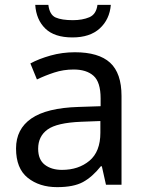

<svg xmlns="http://www.w3.org/2000/svg" viewBox="-20 -760 601 790"><path d="M288 -545Q386 -545 433 -502Q480 -459 480 -365V0H416L399 -76H395Q360 -32 321.5 -11Q283 10 215 10Q142 10 94 -28.5Q46 -67 46 -149Q46 -229 109 -272.5Q172 -316 303 -320L394 -323V-355Q394 -422 365 -448Q336 -474 283 -474Q241 -474 203 -461.5Q165 -449 132 -433L105 -499Q140 -518 188 -531.5Q236 -545 288 -545ZM314 -259Q214 -255 175.5 -227Q137 -199 137 -148Q137 -103 164.5 -82Q192 -61 235 -61Q303 -61 348 -98.5Q393 -136 393 -214V-262ZM436 -740Q431 -680 390.5 -643Q350 -606 278 -606Q204 -606 166.5 -642.5Q129 -679 125 -740H179Q184 -699 209 -688Q234 -677 280 -677Q319 -677 347.5 -689Q376 -701 381 -740Z"/></svg>

Font: Noto Sans Lepcha
Style: Regular
Weight: 400
Designer: Monotype Design Team
Foundry: Monotype Imaging Inc.
Version: Version 2.006; ttfautohint (v1.8.4.7-5d5b)